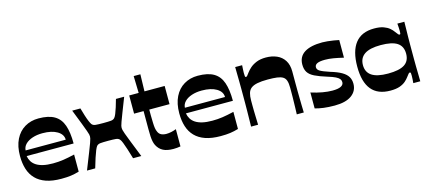

<svg xmlns="http://www.w3.org/2000/svg" viewBox="-51 -1080 3442 1537"><g transform="rotate(-15 1670.0 -311.0)"><path d="M312.4 10.6Q238.8 10.6 186.7 -7.3Q134.7 -25.3 101.7 -59.3Q68.6 -93.3 53.3 -141.6Q37.9 -190 37.9 -250.7Q37.9 -331.6 65.9 -388.1Q93.9 -444.7 143.9 -474.3Q193.9 -504 258 -504Q341 -504 389.4 -475.7Q437.7 -447.4 458.2 -388.4Q478.7 -329.4 478.7 -237.3H89.4Q93.4 -212.4 105.9 -191.8Q118.4 -171.2 141.1 -156.4Q163.8 -141.7 197.7 -133.7Q231.7 -125.8 279 -125.8Q323.7 -125.8 364.9 -131.9Q406.1 -138.1 459.5 -150.8V-9Q424.5 1.3 391.5 6Q358.5 10.6 312.4 10.6ZM425.6 -283Q425.6 -326.9 380.3 -354.1Q335 -381.3 258 -381.3Q212 -381.3 174.9 -368.9Q137.7 -356.4 116 -334.3Q94.4 -312.2 93.1 -283Z M525.9 0Q559.8 -85.7 579.2 -134.3Q598.5 -183 607 -206.8Q615.5 -230.7 617.6 -240.5Q619.8 -250.3 619.8 -257.7Q619.8 -265 618 -274.4Q616.1 -283.7 608.1 -305.5Q600.1 -327.4 583.3 -372Q566.5 -416.7 535.6 -494.1H603.7Q613.3 -459.1 622.8 -429.7Q632.2 -400.2 640.9 -379.9Q649.5 -359.6 656.2 -350.6Q666.5 -337.9 686.7 -335.8Q706.9 -333.6 751 -333.6Q795 -333.6 815.2 -335.8Q835.4 -337.9 845.7 -350.6Q853.4 -359.6 861.6 -379.9Q869.7 -400.2 879.3 -429.7Q889 -459.1 898.2 -494.1H966.4Q936.1 -416.7 918.9 -372Q901.8 -327.4 893.8 -305.5Q885.8 -283.7 884 -274.4Q882.1 -265 882.1 -257.7Q882.1 -250.3 884.3 -240.5Q886.5 -230.7 895 -206.8Q903.5 -183 922.8 -134.3Q942.1 -85.7 976 0H907.9Q894.3 -47 883 -81.6Q871.7 -116.2 862.9 -138.6Q854.1 -161.1 846.4 -169.4Q836.1 -182.1 815.5 -184.3Q795 -186.4 751 -186.4Q706.9 -186.4 686.4 -184.3Q665.9 -182.1 655.5 -169.4Q648.8 -161.1 639.5 -138.6Q630.2 -116.2 618.9 -81.6Q607.6 -47 594 0Z M1240.5 12Q1188.1 12 1155.7 -4.5Q1123.4 -21 1104.7 -57.1Q1097.4 -71.8 1093.4 -90.6Q1089.4 -109.4 1088 -134.4Q1086.7 -159.4 1086.7 -192.7Q1086.7 -213.6 1086.7 -236Q1086.7 -258.4 1086.7 -279.5Q1086.7 -300.6 1086.7 -317.1Q1086.7 -333.6 1086.7 -342.6H1008V-493.4H1086.4L1082.7 -634H1138.1L1134.5 -493.4H1301.8V-342.6H1133.8Q1133.8 -329.3 1133.8 -317.3Q1133.8 -305.4 1133.8 -294.4Q1134.5 -258.3 1135.3 -231.7Q1136.1 -205.2 1139.1 -187.1Q1142.2 -168.9 1148.5 -156.3Q1156.5 -136.7 1174 -127.9Q1191.4 -119.1 1216.8 -119.1Q1236.4 -119.1 1257.8 -123.7Q1279.1 -128.4 1298.8 -136.1V6.7Q1285.8 9 1270.6 10.5Q1255.5 12 1240.5 12Z M1632.4 10.6Q1558.8 10.6 1506.7 -7.3Q1454.7 -25.3 1421.7 -59.3Q1388.6 -93.3 1373.3 -141.6Q1357.9 -190 1357.9 -250.7Q1357.9 -331.6 1385.9 -388.1Q1413.9 -444.7 1463.9 -474.3Q1513.9 -504 1578 -504Q1661 -504 1709.4 -475.7Q1757.7 -447.4 1778.2 -388.4Q1798.7 -329.4 1798.7 -237.3H1409.4Q1413.4 -212.4 1425.9 -191.8Q1438.4 -171.2 1461.1 -156.4Q1483.8 -141.7 1517.7 -133.7Q1551.7 -125.8 1599 -125.8Q1643.7 -125.8 1684.9 -131.9Q1726.1 -138.1 1779.5 -150.8V-9Q1744.5 1.3 1711.5 6Q1678.5 10.6 1632.4 10.6ZM1745.6 -283Q1745.6 -326.9 1700.3 -354.1Q1655 -381.3 1578 -381.3Q1532 -381.3 1494.9 -368.9Q1457.7 -356.4 1436 -334.3Q1414.4 -312.2 1413.1 -283Z M1885.9 0Q1886.5 -33.1 1887 -66.3Q1887.5 -99.4 1888 -132.1Q1888.5 -164.8 1888.5 -195.4Q1888.5 -225.9 1888.5 -253.3Q1888.5 -280.3 1888.5 -311.5Q1888.5 -342.7 1888 -375Q1887.5 -407.2 1887 -437.5Q1886.5 -467.8 1886.2 -493.4H1943.7Q1942.7 -475.4 1941.7 -458.9Q1940.7 -442.3 1940.7 -430.7Q1940.7 -411.4 1942 -402.9Q1943.3 -394.4 1949.7 -394.4Q1954.7 -394.4 1960.5 -400.6Q1966.3 -406.7 1979 -424.7Q1990.4 -440.4 2011 -458.9Q2031.7 -477.4 2064.2 -490.7Q2096.7 -504 2142 -504Q2192.6 -504 2232.5 -486.5Q2272.3 -469.1 2295.5 -432.9Q2318.7 -396.7 2318.7 -341.4Q2318.7 -294.7 2318.7 -255.3Q2318.7 -216 2319 -182.6Q2319.4 -149.2 2319.9 -118.9Q2320.4 -88.5 2321 -59.7Q2321.7 -30.9 2322.7 0H2264.6Q2265.6 -27.6 2266.3 -51.7Q2266.9 -75.8 2267.4 -97.8Q2267.9 -119.8 2268.3 -140.1Q2268.6 -160.4 2268.6 -180.4Q2268.6 -200.4 2268.6 -220.7Q2268.6 -256.3 2261.3 -278.2Q2254 -300.2 2236.3 -311Q2218.7 -321.8 2188.5 -325.8Q2158.3 -329.8 2111.6 -329.8Q2059.2 -329.8 2025.4 -323Q1991.6 -316.2 1972.9 -301.6Q1954.3 -287 1947.1 -262.2Q1940 -237.4 1940 -202.1Q1940 -183.8 1940 -162.8Q1940 -141.8 1940.5 -117.1Q1941 -92.4 1942 -63.3Q1943 -34.2 1944 0Z M2415 -9V-141Q2465.4 -125 2509.4 -117.4Q2553.5 -109.7 2590.8 -109.7Q2637.7 -109.7 2660.6 -121.3Q2683.6 -132.9 2683.6 -155.2Q2683.6 -170.1 2674.8 -181.6Q2666 -193 2643.6 -204.2Q2621.3 -215.3 2579.4 -227.9Q2516.7 -247.3 2479.5 -265.6Q2442.3 -283.9 2426.3 -309.1Q2410.3 -334.3 2410.3 -372.6Q2410.3 -438.4 2461.6 -471.2Q2513 -504 2610.4 -504Q2628.8 -504 2653 -501.5Q2677.1 -499 2702.2 -495.2Q2727.2 -491.4 2746.9 -486.7V-340.6Q2700.8 -351.6 2663.9 -357.8Q2627.1 -363.9 2595.1 -363.9Q2551.5 -363.9 2530.7 -354.1Q2509.9 -344.4 2509.9 -324.1Q2509.9 -304.5 2532 -291.4Q2554.2 -278.3 2611.1 -259.6Q2669.5 -242.3 2703.5 -222.2Q2737.5 -202 2751.8 -177.3Q2766.2 -152.7 2766.2 -120.3Q2766.2 -60 2717.6 -24.7Q2669.1 10.6 2577.1 10.6Q2525.7 10.6 2485.7 5.3Q2445.7 0 2415 -9Z M3039.3 10.6Q2935.2 10.6 2883.1 -52.3Q2830.9 -115.3 2830.9 -243.3Q2830.9 -371.4 2883.1 -437.7Q2935.2 -504 3039.3 -504Q3086.6 -504 3117 -493Q3147.3 -482 3166 -465.9Q3184.6 -449.7 3195.3 -434.1Q3207.6 -417.4 3213.6 -410.6Q3219.6 -403.7 3224.6 -403.7Q3231.7 -403.7 3232.7 -410.9Q3233.7 -418 3233.7 -434Q3233.7 -444.4 3232.8 -460.5Q3232 -476.7 3230.3 -493.4H3288.1Q3287.8 -464.2 3287.1 -431.7Q3286.4 -399.2 3285.9 -366Q3285.4 -332.8 3285.4 -301.8Q3285.4 -270.7 3285.4 -243.3Q3285.4 -216.7 3285.4 -186.3Q3285.4 -155.9 3285.9 -124Q3286.4 -92.1 3287.1 -60.7Q3287.8 -29.2 3288.1 0H3230.3Q3232 -16.7 3232.8 -33Q3233.7 -49.4 3233.7 -60.4Q3233.7 -75.7 3232.7 -82.7Q3231.7 -89.7 3224.6 -89.7Q3219.6 -89.7 3213.6 -82.8Q3207.6 -76 3195.3 -59.3Q3184.6 -44.3 3166 -27.8Q3147.3 -11.3 3117 -0.3Q3086.6 10.6 3039.3 10.6ZM3056 -126.1Q3149.4 -126.1 3192.7 -154.2Q3236 -182.2 3236 -243.3Q3236 -304.5 3192.7 -333.2Q3149.4 -361.9 3056 -361.9Q2965.7 -361.9 2921.9 -332.2Q2878 -302.5 2878 -243.3Q2878 -184.2 2921.9 -155.1Q2965.7 -126.1 3056 -126.1Z"/></g></svg>

Font: Ojuju ExtraLight
Style: Regular
Weight: 200
Designer: Chisaokwu Joboson, Mirko Velimirovic
Foundry: Udi Foundry
Version: Version 1.000